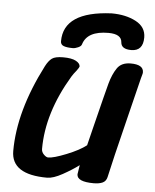

<svg xmlns="http://www.w3.org/2000/svg" viewBox="-51 -718 638 788"><g transform="rotate(5 268.0 -323.5)"><path d="M519 -587Q519 -531 470 -531Q429 -531 427 -559Q425 -593 371 -593Q284 -593 267 -537Q265 -529 252.5 -523.5Q240 -518 231 -518Q206 -518 193 -523Q180 -528 180 -542Q180 -665 377 -674Q436 -674 477.5 -652Q519 -630 519 -587ZM364 27Q295 27 295 -4L301 -42Q273 -21 235 0Q197 21 172 21Q24 21 24 -76Q24 -241 123 -434Q135 -457 148.5 -467Q162 -477 195 -477Q230 -477 247.5 -467.5Q265 -458 265 -445Q265 -442 254 -427Q243 -414 235 -401Q141 -244 141 -95Q141 -82 151 -72Q161 -62 169 -62Q191 -62 243.5 -83Q296 -104 324 -126L344 -207Q380 -352 389 -385Q400 -425 417.5 -450.5Q435 -476 473 -476Q526 -476 526 -444Q526 -439 523.5 -431.5Q521 -424 520 -419L480 -257Q432 -64 419 -3Q415 14 401 20.5Q387 27 364 27Z"/></g></svg>

Font: Sriracha
Style: Regular
Weight: 400
Designer: Suppakit Chalermlarp
Version: Version 1.002g